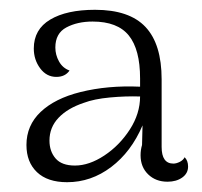

<svg xmlns="http://www.w3.org/2000/svg" viewBox="-20 -731 412 392"><path d="M364 -391Q364 -377 352 -368.5Q340 -360 322 -360Q298 -360 282.5 -375Q267 -390 267 -414Q267 -425 270 -435L271 -475Q248 -421 207 -390Q166 -359 117 -359Q77 -359 55.5 -379.5Q34 -400 34 -435Q34 -475 63 -502.5Q92 -530 144 -543Q200 -557 266 -554V-571Q266 -630 243 -658.5Q220 -687 169 -687Q138 -687 115.5 -675Q93 -663 93 -634Q93 -619 100.5 -605.5Q108 -592 122 -587Q113 -574 95 -574Q75 -574 62 -591.5Q49 -609 49 -632Q49 -671 82.5 -691Q116 -711 174 -711Q244 -711 277 -676Q310 -641 310 -569V-431Q310 -397 334 -397Q340 -397 347 -400.5Q354 -404 357 -410Q364 -403 364 -391ZM266 -534Q237 -535 204.5 -532Q172 -529 151 -521Q118 -510 99.5 -490.5Q81 -471 81 -444Q81 -422 93.5 -407.5Q106 -393 133 -393Q162 -393 193 -413.5Q224 -434 245 -466.5Q266 -499 266 -534Z"/></svg>

Font: Arima Madurai Light
Style: Regular
Weight: 300
Designer: Joana Correia and Natanael Gama
Foundry: NDISCOVER
Version: Version 1.019